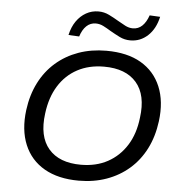

<svg xmlns="http://www.w3.org/2000/svg" viewBox="-61 -986 1000 1053"><g transform="rotate(5 439.0 -459.5)"><path d="M411 9Q298 9 221.5 -35Q145 -79 111 -160.5Q77 -242 91 -352Q102 -436 136 -503Q170 -570 224 -617Q278 -664 348 -689Q418 -714 501 -714Q616 -714 691.5 -670Q767 -626 801 -545Q835 -464 821 -354Q810 -269 776 -202Q742 -135 688 -88Q634 -41 564 -16Q494 9 411 9ZM415 -79Q499 -79 562.5 -113.5Q626 -148 666 -211.5Q706 -275 716 -364Q733 -490 674.5 -558Q616 -626 496 -626Q413 -626 349.5 -592Q286 -558 246.5 -494.5Q207 -431 196 -342Q179 -215 237.5 -147Q296 -79 415 -79ZM345 -779 286 -782Q296 -827 318 -858.5Q340 -890 371 -907.5Q402 -925 439 -925Q470 -925 497.5 -911.5Q525 -898 550 -883Q572 -870 592.5 -859.5Q613 -849 634 -849Q664 -849 685.5 -869.5Q707 -890 720 -928L778 -925Q763 -858 722 -820Q681 -782 626 -782Q594 -782 567 -795.5Q540 -809 514 -824Q493 -837 472.5 -847.5Q452 -858 430 -858Q400 -858 378.5 -837.5Q357 -817 345 -779Z"/></g></svg>

Font: Nunito Sans 10pt SemiExpanded Medium
Style: Italic
Weight: 500
Width: 6
Italic angle: -9°
Designer: Vernon Adams
Foundry: Vernon Adams
Version: Version 3.101;gftools[0.9.27]